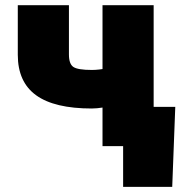

<svg xmlns="http://www.w3.org/2000/svg" viewBox="-20 -561 697 737"><path d="M332.5 -144.5Q189 -144.5 118.7 -195.3Q48.3 -246.1 48.3 -350.6V-541H244.6V-352.1Q244.6 -315.4 261.7 -304Q278.8 -292.5 332.5 -292.5Q358.4 -292.5 389.6 -298.8Q420.9 -305.2 461.4 -318.8V-170.9Q452.6 -165.5 428.7 -159.2Q404.8 -152.8 377.9 -148.7Q351.1 -144.5 332.5 -144.5ZM373.5 0V-541H569.8V0ZM452.6 156.2V0H405.8V-150.9H652.8L641.1 156.2Z"/></svg>

Font: Inter 17pt Black
Style: Regular
Weight: 900
Version: Version 4.001;git-66647c0bb